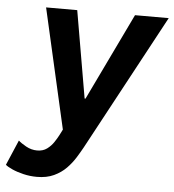

<svg xmlns="http://www.w3.org/2000/svg" viewBox="-98 -572 754 834"><g transform="rotate(5 279.5 -154.5)"><path d="M93.3 213.9Q63 213.9 34.4 207Q5.9 200.2 -15.1 190.7Q-36.1 181.2 -44.9 173.3L2 63.5Q12.7 73.7 35.9 86.7Q59.1 99.6 84.5 99.6Q109.9 99.6 127.4 86.7Q145 73.7 156.7 55.9Q168.5 38.1 175.3 24.9L212.4 -48.3L193.4 22.5L69.3 -522.9H205.1L270.5 -143.1H274.4L457 -522.9H604L285.2 68.8Q273.9 89.4 258.3 114.5Q242.7 139.6 220.7 162.1Q198.7 184.6 167.5 199.2Q136.2 213.9 93.3 213.9Z"/></g></svg>

Font: Reddit Sans
Style: Bold Italic
Weight: 700
Italic angle: -11.25°
Designer: Stephen Hutchings
Version: Version 1.013